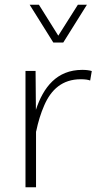

<svg xmlns="http://www.w3.org/2000/svg" viewBox="-20 -789 426 809"><path d="M87.4 0H131.8V-235.4L132.3 -234.9C140.6 -275.4 151.9 -312 166.5 -345.2C195.3 -411.6 242.7 -455.1 320.3 -455.1C338.4 -455.1 351.6 -453.1 359.9 -449.7L366.7 -489.7C355 -493.2 341.8 -494.6 326.7 -494.6C219.2 -494.6 162.6 -421.4 131.3 -326.2L129.9 -490.2H87.4ZM204.6 -609.9H246.6L346.2 -769H308.1L225.6 -638.7L144 -769H105Z"/></svg>

Font: Estedad ExtraLight
Style: Regular
Weight: 200
Designer: Amin Abedi
Version: Version 7.3